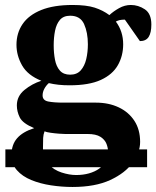

<svg xmlns="http://www.w3.org/2000/svg" viewBox="-20 -515 625 768"><path d="M270 232.9Q227.1 232.9 183.8 226.3Q140.6 219.7 105 205.1Q69.3 190.4 47.6 165.8Q25.9 141.1 25.9 105Q25.9 64 48.3 38.1Q70.8 12.2 116.7 -2.4Q70.8 -21.5 59.1 -45.2Q47.4 -68.8 47.4 -93.3Q47.4 -130.4 77.9 -155.3Q108.4 -180.2 145.5 -191.9Q91.3 -213.4 68.6 -252.9Q45.9 -292.5 45.9 -335.9Q45.9 -382.8 70.3 -418.7Q94.7 -454.6 144.8 -474.9Q194.8 -495.1 270.5 -495.1Q325.7 -495.1 358.9 -484.4Q392.1 -473.6 417.5 -454.6Q433.6 -469.7 456.3 -482.4Q479 -495.1 503.4 -495.1Q533.2 -495.1 559.3 -477.8Q585.4 -460.4 585.4 -417Q585.4 -384.3 574.7 -367.4Q564 -350.6 539.6 -350.6L479.5 -436.5Q467.3 -436.5 458.7 -434.6Q450.2 -432.6 443.4 -428.7Q472.7 -389.6 472.7 -337.9Q472.7 -291.5 451.4 -254.2Q430.2 -216.8 383.3 -195.3Q336.4 -173.8 258.3 -173.8Q233.9 -173.8 213.9 -176Q193.8 -178.2 175.3 -182.6Q164.6 -173.3 157.5 -160.2Q150.4 -147 150.4 -133.3Q150.4 -113.3 173.3 -108.9Q196.3 -104.5 232.4 -104.5H363.3Q414.6 -104.5 454.6 -85.7Q494.6 -66.9 517.6 -31.7Q540.5 3.4 540.5 52.7Q540.5 94.2 510.7 135.7Q481 177.2 420.9 205.1Q360.8 232.9 270 232.9ZM284.7 185.1Q312.5 185.1 335.9 178.5Q359.4 171.9 376.5 159.7Q393.6 147.5 403.1 131.1Q412.6 114.7 412.6 95.2Q412.6 77.6 406 60.5Q399.4 43.5 381.6 32.2Q363.8 21 330.6 21H241.2Q233.9 21 216.8 19.8Q199.7 18.6 182.6 16.1Q165.5 13.7 158.2 10.3Q153.3 22.9 152.6 36.9Q151.9 50.8 151.9 78.1Q151.9 118.2 173.6 141.6Q195.3 165 226.3 175Q257.3 185.1 284.7 185.1ZM260.7 -216.3Q287.6 -216.3 303 -233.6Q318.4 -251 325 -278.8Q331.5 -306.6 331.5 -337.9Q331.5 -384.8 316.4 -418.5Q301.3 -452.1 260.7 -452.1Q233.9 -452.1 219.7 -435.5Q205.6 -418.9 200.2 -392.1Q194.8 -365.2 194.8 -334Q194.8 -302.7 200 -275.9Q205.1 -249 219.5 -232.7Q233.9 -216.3 260.7 -216.3ZM1.5 153.8V82.5H568.4V153.8Z"/></svg>

Font: Gelasio
Style: Regular
Weight: 400
Designer: Eben Sorkin
Foundry: Eben Sorkin
Version: Version 1.008